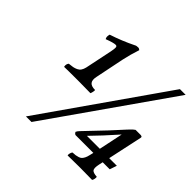

<svg xmlns="http://www.w3.org/2000/svg" viewBox="-167 -823 999 999"><g transform="rotate(45 333.0 -323.5)"><path d="M541 -143.1 568.8 -275.9Q500.5 -198.7 445.8 -143.1ZM601.1 -104 596.2 -82Q589.4 -49.8 597.4 -40Q605.5 -30.3 632.8 -28.8Q634.3 -22.9 632.6 -14.2Q630.9 -5.4 627 0Q601.1 -1 543 -1H528.8Q474.6 -1 446.8 0Q445.3 -4.9 447.3 -14.2Q449.2 -23.4 454.1 -28.8Q467.8 -29.3 475.8 -30.5Q483.9 -31.7 493.4 -34.7Q502.9 -37.6 508.5 -43.2Q514.2 -48.8 519 -58.3Q523.9 -67.9 526.9 -82L532.2 -104H400.9Q392.6 -107.4 389.2 -116.2Q394 -126 402.8 -134.8Q524.4 -261.2 567.9 -311Q570.8 -314 578.1 -321.8Q585.4 -329.6 591.1 -335Q596.7 -340.3 603 -344.2H610.8H639.2Q644.5 -344.2 648.4 -342Q652.3 -339.8 650.9 -334L609.9 -143.1H666L652.8 -104ZM216.8 -584Q201.2 -584 159.2 -567.9Q151.4 -579.1 157.2 -599.1Q226.1 -621.6 289.1 -652.8Q295.9 -657.2 309.1 -657.2Q316.9 -657.2 323.2 -650.9Q307.1 -602.5 296.9 -555.2L264.2 -395Q258.3 -367.7 268.6 -354.7Q278.8 -341.8 307.1 -341.8Q308.6 -337.9 306.4 -327.9Q304.2 -317.9 301.8 -313Q278.8 -314 210.9 -314Q127.9 -314 107.9 -313Q104 -330.6 113.8 -341.8Q130.9 -343.3 142.1 -345.5Q153.3 -347.7 164.3 -352.8Q175.3 -357.9 181.9 -367.7Q188.5 -377.4 191.9 -392.1L223.1 -542Q228 -566.4 226.8 -575.2Q225.6 -584 216.8 -584ZM149.9 9.8 616.2 -657.2H658.2L190.9 9.8Z"/></g></svg>

Font: Common Serif SemiBold
Style: Italic
Weight: 600
Italic angle: -12°
Designer: Philipp H. Poll, Khaled Hosny
Foundry: Stefan Peev, Context Ltd.
Version: Version 1.026